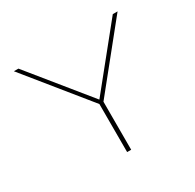

<svg xmlns="http://www.w3.org/2000/svg" viewBox="-109 -578 707 696"><g transform="rotate(-30 244.0 -229.5)"><path d="M253 -201V0H236V-201L27 -459H46L244 -215L441 -459H461Z"/></g></svg>

Font: Ysabeau SC Thin
Style: Regular
Weight: 200
Designer: Christian Thalmann (Catharsis Fonts)
Version: Version 0.003